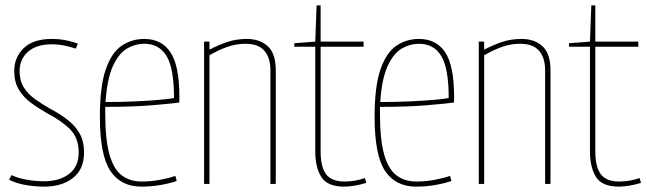

<svg xmlns="http://www.w3.org/2000/svg" viewBox="-20 -685 2409 715"><path d="M14 -16 23 -33Q45 -22 78.5 -16Q112 -10 144 -10Q202 -10 237.5 -37.5Q273 -65 273 -117Q273 -171 241.5 -203Q210 -235 156 -263Q124 -281 95.5 -302Q67 -323 50 -351.5Q33 -380 33 -420Q33 -472 68.5 -506Q104 -540 173 -540Q200 -540 225.5 -535Q251 -530 270 -522L262 -504Q244 -510 221 -515Q198 -520 173 -520Q116 -520 84.5 -492.5Q53 -465 53 -420Q53 -384 69 -359Q85 -334 111 -315.5Q137 -297 167 -280Q203 -261 231.5 -239Q260 -217 276.5 -188Q293 -159 293 -117Q293 -55 252 -22.5Q211 10 144 10Q109 10 73 3.5Q37 -3 14 -16Z M507 10Q430 10 391 -48.5Q352 -107 352 -250Q352 -364 374 -427Q396 -490 433.5 -515Q471 -540 517 -540Q582 -540 615 -490Q648 -440 648 -325Q648 -321 648 -313.5Q648 -306 647 -303Q617 -299 545.5 -293Q474 -287 372 -287Q372 -281 372 -274.5Q372 -268 372 -262Q372 -165 387.5 -110Q403 -55 433.5 -32Q464 -9 508 -9Q541 -9 574 -15Q607 -21 633 -30L638 -11Q612 -2 577.5 4Q543 10 507 10ZM373 -305Q431 -305 484.5 -307.5Q538 -310 576.5 -313.5Q615 -317 628 -320Q628 -430 600.5 -476Q573 -522 517 -522Q484 -522 453.5 -504.5Q423 -487 401 -440Q379 -393 373 -305Z M740 0V-530H760V-500Q792 -517 826 -528.5Q860 -540 899 -540Q948 -540 977.5 -512.5Q1007 -485 1007 -423V0H987V-423Q987 -470 964.5 -496Q942 -522 894 -522Q859 -522 825.5 -510Q792 -498 760 -479V0Z M1262 10Q1199 10 1176.5 -26Q1154 -62 1154 -121V-511H1076V-524L1154 -530L1159 -665H1174V-530H1334V-511H1174V-121Q1174 -63 1194.5 -36Q1215 -9 1263 -9Q1302 -9 1339 -22L1344 -4Q1321 3 1300 6.5Q1279 10 1262 10Z M1530 10Q1453 10 1414 -48.5Q1375 -107 1375 -250Q1375 -364 1397 -427Q1419 -490 1456.5 -515Q1494 -540 1540 -540Q1605 -540 1638 -490Q1671 -440 1671 -325Q1671 -321 1671 -313.5Q1671 -306 1670 -303Q1640 -299 1568.5 -293Q1497 -287 1395 -287Q1395 -281 1395 -274.5Q1395 -268 1395 -262Q1395 -165 1410.5 -110Q1426 -55 1456.5 -32Q1487 -9 1531 -9Q1564 -9 1597 -15Q1630 -21 1656 -30L1661 -11Q1635 -2 1600.5 4Q1566 10 1530 10ZM1396 -305Q1454 -305 1507.5 -307.5Q1561 -310 1599.5 -313.5Q1638 -317 1651 -320Q1651 -430 1623.5 -476Q1596 -522 1540 -522Q1507 -522 1476.5 -504.5Q1446 -487 1424 -440Q1402 -393 1396 -305Z M1763 0V-530H1783V-500Q1815 -517 1849 -528.5Q1883 -540 1922 -540Q1971 -540 2000.5 -512.5Q2030 -485 2030 -423V0H2010V-423Q2010 -470 1987.5 -496Q1965 -522 1917 -522Q1882 -522 1848.5 -510Q1815 -498 1783 -479V0Z M2285 10Q2222 10 2199.5 -26Q2177 -62 2177 -121V-511H2099V-524L2177 -530L2182 -665H2197V-530H2357V-511H2197V-121Q2197 -63 2217.5 -36Q2238 -9 2286 -9Q2325 -9 2362 -22L2367 -4Q2344 3 2323 6.5Q2302 10 2285 10Z"/></svg>

Font: Georama SemiCondensed Thin
Style: Regular
Weight: 100
Width: 4
Designer: Jean-Baptiste Levee
Foundry: Production Type
Version: Version 1.000